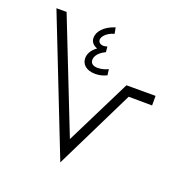

<svg xmlns="http://www.w3.org/2000/svg" viewBox="-127 -812 876 923"><g transform="rotate(20 311.0 -350.5)"><path d="M347 -501C335 -495 315 -488 294 -488C275 -488 257 -495 257 -516C257 -529 264 -553 306 -573L303 -601C277 -591 257 -602 257 -619C257 -634 275 -659 315 -670L309 -701C253 -683 226 -649 226 -618C226 -595 241 -582 260 -575C230 -554 222 -530 222 -512C222 -483 244 -457 293 -457C317 -457 335 -463 351 -471ZM281 0 482 -409 602 -408V-457H453L286 -121L62 -690H10Z"/></g></svg>

Font: Noto Sans Arabic ExtCond Light
Style: Regular
Weight: 300
Width: 2
Designer: Monotype Design Team, Nadine Chahine, Nizar Qandah and Khaled Hosny
Foundry: Monotype Imaging Inc.
Version: Version 2.012